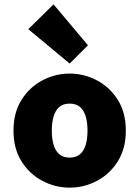

<svg xmlns="http://www.w3.org/2000/svg" viewBox="-20 -850 640 882"><path d="M300 12Q234 12 175 -19Q116 -50 79 -108.5Q42 -167 42 -250Q42 -333 79 -391.5Q116 -450 175 -481Q234 -512 300 -512Q366 -512 425 -481Q484 -450 521 -391.5Q558 -333 558 -250Q558 -167 521 -108.5Q484 -50 425 -19Q366 12 300 12ZM300 -126Q329 -126 347 -141Q365 -156 373.5 -184Q382 -212 382 -250Q382 -288 373.5 -316Q365 -344 347 -359Q329 -374 300 -374Q271 -374 253 -359Q235 -344 226.5 -316Q218 -288 218 -250Q218 -212 226.5 -184Q235 -156 253 -141Q271 -126 300 -126ZM300 -558 110 -716 226 -830 384 -642Z"/></svg>

Font: Source Code Pro ExtraLight Black
Style: Regular
Weight: 900
Monospace: yes
Version: Version 1.018;hotconv 1.0.116;makeotfexe 2.5.65601